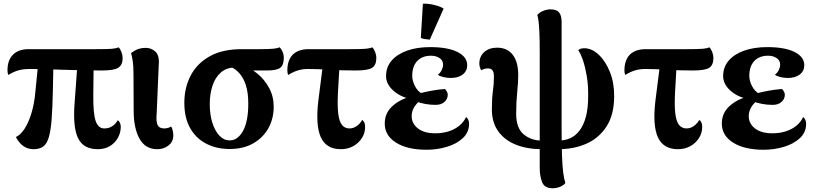

<svg xmlns="http://www.w3.org/2000/svg" viewBox="-20 -783 4352 1027"><path d="M503 15Q427 15 398 -43Q369 -101 379 -232L395 -451H481L479 -274Q478 -177 491.5 -136.5Q505 -96 538 -96Q561 -96 579 -107Q597 -118 610 -140Q617 -136 621.5 -126Q626 -116 626 -105Q626 -74 611 -46.5Q596 -19 568.5 -2Q541 15 503 15ZM159 15Q99 15 65 -50Q91 -62 112.5 -96Q134 -130 149 -180.5Q164 -231 169 -290L186 -462H266L263 -306Q261 -206 256 -143Q251 -80 240 -45.5Q229 -11 209.5 2Q190 15 159 15ZM24 -382Q20 -394 20 -407Q20 -461 49.5 -490.5Q79 -520 132 -520H494Q554 -520 578 -522Q602 -524 614 -530Q623 -522 629.5 -505Q636 -488 636 -472Q636 -436 613 -421Q590 -406 527 -406Q476 -406 420.5 -407Q365 -408 312 -410Q259 -412 214.5 -413Q170 -414 141 -414Q104 -414 78 -406.5Q52 -399 24 -382Z M821 15Q757 15 726 -41.5Q695 -98 695 -189L694 -385Q694 -428 690.5 -453Q687 -478 681 -499Q704 -516 721.5 -521.5Q739 -527 760 -527Q789 -527 811.5 -506.5Q834 -486 829 -433L818 -175Q814 -135 822.5 -115.5Q831 -96 859 -96Q867 -96 877 -98.5Q887 -101 895 -106Q901 -99 904 -84.5Q907 -70 907 -59Q907 -25 881.5 -5Q856 15 821 15Z M1208 14Q1138 14 1083 -14.5Q1028 -43 997 -98Q966 -153 966 -233Q966 -314 1000 -379Q1034 -444 1102 -482Q1170 -520 1273 -520H1366Q1421 -520 1443 -522.5Q1465 -525 1476 -530Q1485 -521 1491.5 -506Q1498 -491 1498 -474Q1498 -434 1478.5 -420Q1459 -406 1409 -406H1286L1239 -422Q1191 -422 1160.5 -394.5Q1130 -367 1116 -322.5Q1102 -278 1102 -227Q1102 -170 1116 -126Q1130 -82 1154 -57Q1178 -32 1208 -32Q1252 -32 1280 -83Q1308 -134 1308 -228Q1308 -288 1295 -327.5Q1282 -367 1261 -390.5Q1240 -414 1216 -424L1280 -430Q1319 -420 1356.5 -389.5Q1394 -359 1419 -313.5Q1444 -268 1444 -212Q1444 -149 1416 -98Q1388 -47 1335 -16.5Q1282 14 1208 14Z M1803 15Q1725 15 1696 -49Q1667 -113 1683 -246L1709 -451H1797L1788 -292Q1784 -220 1789 -177Q1794 -134 1809 -115Q1824 -96 1849 -96Q1869 -96 1887 -108Q1905 -120 1917 -141Q1925 -137 1929 -127.5Q1933 -118 1933 -104Q1933 -71 1915.5 -44Q1898 -17 1869 -1Q1840 15 1803 15ZM1521 -382Q1517 -394 1517 -407Q1517 -443 1530 -468.5Q1543 -494 1568.5 -507Q1594 -520 1629 -520H1851Q1911 -520 1935 -522Q1959 -524 1971 -530Q1980 -522 1986.5 -505Q1993 -488 1993 -474Q1993 -434 1970 -420Q1947 -406 1884 -406Q1805 -406 1742.5 -410Q1680 -414 1627 -414Q1599 -414 1574 -406.5Q1549 -399 1521 -382Z M2262 18Q2159 18 2098.5 -20Q2038 -58 2038 -122Q2038 -176 2076 -212.5Q2114 -249 2174 -266L2173 -254Q2117 -267 2081 -301Q2045 -335 2045 -376Q2045 -424 2074.5 -458.5Q2104 -493 2157 -512Q2210 -531 2281 -531Q2375 -531 2427 -505Q2479 -479 2479 -434Q2479 -403 2455 -384.5Q2431 -366 2392 -366Q2370 -366 2350.5 -371Q2331 -376 2322 -383Q2336 -394 2343 -409Q2350 -424 2350 -437Q2350 -460 2331 -472.5Q2312 -485 2286 -485Q2238 -485 2211.5 -456.5Q2185 -428 2185 -377Q2185 -352 2199 -323.5Q2213 -295 2241 -279L2239 -251Q2217 -241 2199.5 -216Q2182 -191 2182 -162Q2182 -122 2215.5 -96Q2249 -70 2308 -70Q2346 -70 2378.5 -80Q2411 -90 2435.5 -109.5Q2460 -129 2473 -157Q2481 -151 2485 -141.5Q2489 -132 2489 -121Q2489 -75 2455.5 -44Q2422 -13 2370 2.5Q2318 18 2262 18ZM2310 -222Q2282 -222 2254.5 -227Q2227 -232 2202 -242L2221 -283Q2252 -291 2286.5 -297.5Q2321 -304 2360 -307Q2375 -291 2375 -276Q2375 -254 2357.5 -238Q2340 -222 2310 -222ZM2279 -571Q2267 -572 2253 -574Q2239 -576 2231 -580L2242 -763Q2269 -765 2303 -756.5Q2337 -748 2353 -737Z M2879 15Q2799 15 2738.5 -9.5Q2678 -34 2644.5 -81.5Q2611 -129 2611 -197Q2611 -257 2616.5 -295.5Q2622 -334 2622 -373Q2622 -396 2614.5 -406.5Q2607 -417 2590 -417Q2580 -417 2571 -414.5Q2562 -412 2554 -407Q2544 -424 2544 -443Q2544 -481 2570 -504.5Q2596 -528 2639 -528Q2693 -528 2722.5 -490Q2752 -452 2752 -382Q2752 -343 2746.5 -290Q2741 -237 2741 -174Q2741 -98 2781 -64.5Q2821 -31 2879 -31ZM2936 224Q2893 224 2880 192Q2867 160 2867 115V-502Q2867 -575 2865 -613.5Q2863 -652 2860.5 -671Q2858 -690 2854 -703Q2866 -717 2886 -725Q2906 -733 2924 -733Q2957 -733 2970.5 -716.5Q2984 -700 2984 -666V-103Q2984 -11 2986 47Q2988 105 2992.5 139.5Q2997 174 3004 196Q2994 209 2975 216.5Q2956 224 2936 224ZM2967 15V-31Q3001 -31 3029.5 -43.5Q3058 -56 3079.5 -84Q3101 -112 3113.5 -157Q3126 -202 3126 -267Q3127 -325 3119 -373.5Q3111 -422 3099 -458Q3087 -494 3073 -515Q3085 -525 3105 -525Q3146 -525 3183 -490Q3220 -455 3243 -396.5Q3266 -338 3265 -268Q3265 -171 3225.5 -108.5Q3186 -46 3119 -15.5Q3052 15 2967 15Z M3606 15Q3528 15 3499 -49Q3470 -113 3486 -246L3512 -451H3600L3591 -292Q3587 -220 3592 -177Q3597 -134 3612 -115Q3627 -96 3652 -96Q3672 -96 3690 -108Q3708 -120 3720 -141Q3728 -137 3732 -127.5Q3736 -118 3736 -104Q3736 -71 3718.5 -44Q3701 -17 3672 -1Q3643 15 3606 15ZM3324 -382Q3320 -394 3320 -407Q3320 -443 3333 -468.5Q3346 -494 3371.5 -507Q3397 -520 3432 -520H3654Q3714 -520 3738 -522Q3762 -524 3774 -530Q3783 -522 3789.5 -505Q3796 -488 3796 -474Q3796 -434 3773 -420Q3750 -406 3687 -406Q3608 -406 3545.5 -410Q3483 -414 3430 -414Q3402 -414 3377 -406.5Q3352 -399 3324 -382Z M4065 18Q3962 18 3901.5 -20Q3841 -58 3841 -122Q3841 -176 3879 -212.5Q3917 -249 3977 -266L3976 -254Q3920 -267 3884 -301Q3848 -335 3848 -376Q3848 -424 3877.5 -458.5Q3907 -493 3960 -512Q4013 -531 4084 -531Q4178 -531 4230 -505Q4282 -479 4282 -434Q4282 -403 4258 -384.5Q4234 -366 4195 -366Q4173 -366 4153.5 -371Q4134 -376 4125 -383Q4139 -394 4146 -409Q4153 -424 4153 -437Q4153 -460 4134 -472.5Q4115 -485 4089 -485Q4041 -485 4014.5 -456.5Q3988 -428 3988 -377Q3988 -352 4002 -323.5Q4016 -295 4044 -279L4042 -251Q4020 -241 4002.5 -216Q3985 -191 3985 -162Q3985 -122 4018.5 -96Q4052 -70 4111 -70Q4149 -70 4181.5 -80Q4214 -90 4238.5 -109.5Q4263 -129 4276 -157Q4284 -151 4288 -141.5Q4292 -132 4292 -121Q4292 -75 4258.5 -44Q4225 -13 4173 2.5Q4121 18 4065 18ZM4113 -222Q4085 -222 4057.5 -227Q4030 -232 4005 -242L4024 -283Q4055 -291 4089.5 -297.5Q4124 -304 4163 -307Q4178 -291 4178 -276Q4178 -254 4160.5 -238Q4143 -222 4113 -222Z"/></svg>

Font: Arima Thin
Style: Bold
Weight: 700
Version: Version 1.100